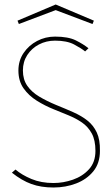

<svg xmlns="http://www.w3.org/2000/svg" viewBox="-20 -829 498 855"><path d="M218 6Q163 6 120 -9.5Q77 -25 33 -60L49 -74Q77 -50 120 -32Q163 -14 218 -14Q262 -14 305 -29Q348 -44 376.5 -75.5Q405 -107 405 -157Q405 -205 388.5 -235Q372 -265 345 -283.5Q318 -302 285 -315.5Q252 -329 220 -342Q180 -358 144 -380.5Q108 -403 85 -435.5Q62 -468 62 -515Q62 -559 85 -593Q108 -627 145 -646.5Q182 -666 225 -666Q284 -666 318 -649Q352 -632 374 -614L359 -600Q342 -614 310 -631Q278 -648 225 -648Q186 -648 153.5 -631Q121 -614 101.5 -584Q82 -554 82 -515Q82 -475 101.5 -447Q121 -419 154.5 -399Q188 -379 229 -362Q271 -345 307 -329Q343 -313 369.5 -292Q396 -271 411 -239Q426 -207 425 -157Q425 -102 395.5 -66Q366 -30 319 -12Q272 6 218 6ZM228 -809 398 -737 392 -722 228 -784 64 -722 58 -737Z"/></svg>

Font: Lil Grotesk Thin
Style: Regular
Weight: 100
Designer: Bastien Sozeau
Foundry: NBR — Bastien Sozeau
Version: Version 3.003; ttfautohint (v1.8.4.7-5d5b);gftools[0.9.33]